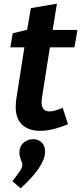

<svg xmlns="http://www.w3.org/2000/svg" viewBox="-20 -696 439 1039"><path d="M250 -440 207 -167Q205 -155 205 -143Q205 -93 248 -93Q274 -93 319 -113L348 -24Q262 12 197 12Q136 12 100.5 -20.5Q65 -53 65 -118Q65 -135 68 -159L112 -440H36L49 -516L127 -535L147 -652L288 -676L265 -534H399L383 -440ZM47 285Q79 243 90 226Q101 209 101 196Q101 186 94 172Q85 147 85 131Q85 96 107.5 76.5Q130 57 159 57Q186 57 205 74.5Q224 92 224 125Q224 202 92 323Z"/></svg>

Font: Bitter Pro
Style: Bold Italic
Weight: 700
Italic angle: -9°
Designer: Sol Matas, and Bitter project Authors
Foundry: Sol Matas
Version: Version 1.010